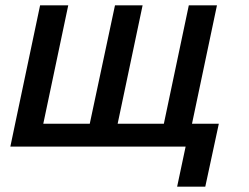

<svg xmlns="http://www.w3.org/2000/svg" viewBox="-20 -552 938 723"><path d="M19 0 37 -86 131 -532H237L143 -86H318L413 -532H517L423 -86H597L691 -532H797L703 -86H804L753 151H647L679 0Z"/></svg>

Font: Geist Medium
Style: Italic
Weight: 500
Italic angle: -12°
Designer: Basement.studio, Andrés Briganti, Mateo Zaragoza
Foundry: Basement.studio, Vercel, Andrés Briganti, Guido Ferreyra, Mateo Zaragoza
Version: Version 1.500; ttfautohint (v1.8.4.7-5d5b)